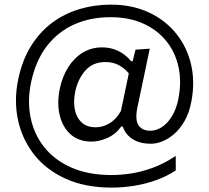

<svg xmlns="http://www.w3.org/2000/svg" viewBox="-20 -696 922 847"><path d="M472.7 131.6Q355.1 131.6 268.9 92.1Q182.6 52.6 129.8 -15Q77.1 -82.6 59.1 -168.1Q41.2 -253.6 60.2 -345.2Q77.9 -430.8 116.8 -493Q155.6 -555.3 210.2 -595.8Q264.9 -636.4 331 -656Q397.2 -675.6 469 -675.6Q561.8 -675.6 634.8 -642Q707.9 -608.4 756.1 -549.2Q804.4 -490 822.7 -412.6Q841 -335.1 824 -247.2Q814.4 -197.2 794.1 -162Q773.7 -126.8 748 -104.7Q722.4 -82.6 695.7 -72.3Q669.1 -61.9 646.6 -61.9Q608 -61.9 582.4 -73.1Q556.9 -84.3 542.1 -101.7Q527.4 -119 521.8 -137.9H514.9Q489.8 -103.3 453.4 -87.3Q417 -71.4 384.8 -71.4Q326.2 -71.4 290.5 -104.2Q254.7 -137.1 242.8 -190.1Q231 -243.1 243.6 -303.8Q254.9 -358.6 281.2 -399.8Q307.5 -441.1 345.4 -464.1Q383.4 -487 430.1 -487Q458.3 -487 482.3 -479Q506.3 -471 525.4 -457.1Q544.5 -443.3 558.1 -426.2H565.3L577.9 -476.9L640.6 -481.3Q628.8 -424.8 616 -363.7Q603.3 -302.6 590.1 -241.2L585.9 -221.1Q575 -166.4 591.4 -142.8Q607.9 -119.3 642.3 -119.3Q663.8 -119.3 683.5 -129.3Q703.2 -139.3 719.7 -157.7Q736.2 -176.1 748.3 -201.9Q760.5 -227.6 766.6 -258.7Q781.8 -334.7 767.5 -400.4Q753.2 -466.1 713.1 -515.5Q673 -564.9 610.8 -592.6Q548.7 -620.2 467.7 -620.2Q379.5 -620.2 307.8 -588.4Q236.2 -556.6 187 -493.1Q137.9 -429.6 117.5 -334.4Q100.1 -253.8 114.5 -180Q128.8 -106.2 174 -48.3Q219.3 9.6 294.2 42.9Q369.1 76.2 472.7 76.2Q512.1 76.2 558 69.3Q603.9 62.4 653.8 44.2Q703.7 25.9 755.3 -8.1V55.9Q714.8 82.4 667.7 99.1Q620.6 115.9 570.9 123.7Q521.2 131.6 472.7 131.6ZM402.7 -134.5Q433.4 -134.5 462.8 -151.7Q492.2 -169 513.4 -206.3L548.3 -372.3Q529.7 -394.5 504.5 -408.4Q479.2 -422.3 444.5 -422.3Q390 -422.3 357.1 -385.4Q324.1 -348.5 312.1 -292.9Q302.9 -249.5 309.9 -213.5Q317 -177.5 340.1 -156Q363.1 -134.5 402.7 -134.5Z"/></svg>

Font: Commissioner Thin
Style: Regular
Weight: 100
Designer: Kostas Bartsokas
Foundry: Kostas Bartsokas
Version: Version 1.001;gftools[0.9.23]